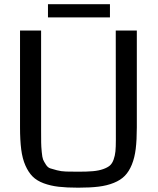

<svg xmlns="http://www.w3.org/2000/svg" viewBox="-20 -871 744 903"><path d="M74.2 0ZM623.5 -727.5V-272Q623.5 -213.4 618.4 -171.4Q613.3 -129.4 600.1 -96.9Q586.9 -64.5 567.1 -44.2Q547.4 -23.9 515.4 -11Q483.4 2 443.8 6.8Q404.3 11.7 348.1 11.7Q293.9 11.7 255.9 7.3Q217.8 2.9 185.5 -9Q153.3 -21 133.5 -40.8Q113.8 -60.5 99.6 -92.5Q85.4 -124.5 79.8 -168Q74.2 -211.4 74.2 -272V-727.5H173.3V-259.3Q173.3 -218.8 173.6 -200.7Q173.8 -182.6 176.3 -156.5Q178.7 -130.4 182.6 -120.8Q186.5 -111.3 195.6 -97.2Q204.6 -83 216.1 -79.3Q227.5 -75.7 247.6 -70.3Q267.6 -64.9 290.8 -64.2Q314 -63.5 348.6 -63.5Q389.6 -63.5 417.2 -65.9Q444.8 -68.4 465.3 -75.7Q485.8 -83 496.8 -92.5Q507.8 -102.1 514.4 -120.6Q521 -139.2 522.9 -159.2Q524.9 -179.2 524.9 -212.4L524.4 -727.5ZM205.6 -851.1H497.1V-789.1H205.6Z"/></svg>

Font: Coda
Style: Regular
Weight: 400
Designer: vernon adams
Foundry: vernon adams
Version: Version 2.001; ttfautohint (v0.8) -r 50 -G 200 -x